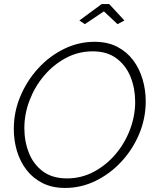

<svg xmlns="http://www.w3.org/2000/svg" viewBox="-20 -921 764 946"><path d="M301 5Q237 5 189.5 -19Q142 -43 110.5 -84Q79 -125 63.5 -177Q48 -229 48 -286Q48 -370 80.5 -447Q113 -524 168.5 -584.5Q224 -645 295.5 -680Q367 -715 446 -715Q510 -715 557.5 -690.5Q605 -666 636 -624.5Q667 -583 682.5 -530.5Q698 -478 698 -422Q698 -338 666 -261.5Q634 -185 578.5 -125Q523 -65 451.5 -30Q380 5 301 5ZM310 -42Q381 -42 442 -74.5Q503 -107 549 -161Q595 -215 620.5 -282.5Q646 -350 646 -419Q646 -485 623.5 -541.5Q601 -598 554.5 -633Q508 -668 437 -668Q366 -668 305 -635.5Q244 -603 198 -549Q152 -495 126 -427.5Q100 -360 100 -290Q100 -224 122.5 -167.5Q145 -111 191.5 -76.5Q238 -42 310 -42ZM371 -820 481 -901H518L593 -820L559 -802L492 -865L398 -802Z"/></svg>

Font: Raleway Light
Style: Italic
Weight: 300
Italic angle: -12°
Designer: Matt McInerney, Pablo Impallari, Rodrigo Fuenzalida
Foundry: Matt McInerney, Pablo Impallari, Rodrigo Fuenzalida
Version: Version 4.026